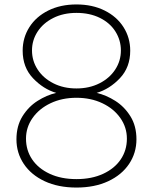

<svg xmlns="http://www.w3.org/2000/svg" viewBox="-20 -750 688 864"><path d="M566 -522Q566 -447 519.5 -398Q473 -349 415 -332Q458 -322 499 -296Q540 -270 567 -226.5Q594 -183 594 -123Q594 -62 561 -12.5Q528 37 467 65.5Q406 94 324 94Q242 94 181 65.5Q120 37 87 -12.5Q54 -62 54 -123Q54 -183 81 -226.5Q108 -270 149 -296Q190 -322 233 -332Q175 -349 128.5 -398Q82 -447 82 -522Q82 -580 112 -627.5Q142 -675 197 -702.5Q252 -730 324 -730Q396 -730 451 -702.5Q506 -675 536 -627.5Q566 -580 566 -522ZM124 -523Q124 -476 149.5 -437Q175 -398 220.5 -375Q266 -352 324 -352Q382 -352 427.5 -375Q473 -398 498.5 -437Q524 -476 524 -523Q524 -569 499.5 -608Q475 -647 429.5 -669.5Q384 -692 324 -692Q265 -692 219.5 -669Q174 -646 149 -607.5Q124 -569 124 -523ZM97 -126Q97 -74 124.5 -33Q152 8 203.5 32Q255 56 324 56Q393 56 444.5 32Q496 8 523.5 -33Q551 -74 551 -126Q551 -177 521.5 -219Q492 -261 440.5 -285.5Q389 -310 324 -310Q259 -310 207.5 -285.5Q156 -261 126.5 -219Q97 -177 97 -126Z"/></svg>

Font: Gmarket Sans TTF Light
Style: Regular
Weight: 300
Designer: Creative Director : Sungho Lee; Art Director : Kiwoong Choi; Project Manager : Sori Yang, Jongwook Yoon; Font Designer :
Foundry: Sandoll Inc.
Version: Version 1.000;hotconv 1.0.109;makeotfexe 2.5.65596